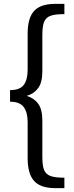

<svg xmlns="http://www.w3.org/2000/svg" viewBox="-20 -870 382 993"><path d="M199 -501Q199 -444 177.5 -414.5Q156 -385 118 -374Q156 -363 177.5 -333.5Q199 -304 199 -247V-58Q199 -13 208 9Q217 31 240.5 40Q264 49 313 49V103H266Q190 103 156.5 66Q123 29 123 -52V-238Q123 -289 102.5 -316.5Q82 -344 32 -344V-404Q83 -404 103 -431Q123 -458 123 -510V-696Q123 -777 156.5 -813.5Q190 -850 266 -850H313V-797Q264 -797 240.5 -788Q217 -779 208 -756.5Q199 -734 199 -689Z"/></svg>

Font: Bitter Pro
Style: Regular
Weight: 400
Designer: Sol Matas, and Bitter project Authors
Foundry: Sol Matas
Version: Version 1.010